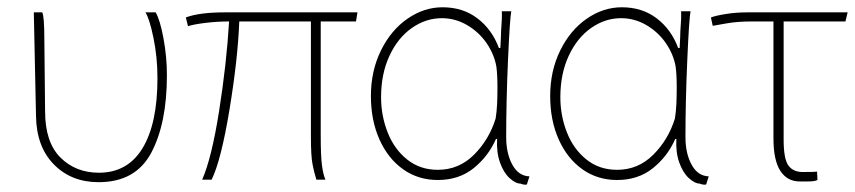

<svg xmlns="http://www.w3.org/2000/svg" viewBox="-20 -503 2351 528"><path d="M408 -469Q420 -449 429.5 -398Q439 -347 439 -296Q439 -164 396 -83Q353 -2 251 -2Q176 -2 128 -51Q80 -100 79 -185L73 -469H96Q102 -460 102 -390L104 -197Q104 -112 146 -70Q188 -28 252 -28Q331 -28 372 -95.5Q413 -163 413 -288Q413 -346 402 -399Q391 -452 380 -469Z M862 -131Q862 -73 865.5 -47.5Q869 -22 875 -9H850Q844 -28 839.5 -51Q835 -74 835 -127V-444H638Q634 -340 611 -201Q588 -62 562 -9H536Q562 -68 582.5 -197.5Q603 -327 610 -444Q577 -444 544.5 -440Q512 -436 497 -431L491 -455Q528 -469 598 -469H963L959 -444H862Z M1386 -472Q1382 -452 1377 -337.5Q1372 -223 1372 -126Q1372 -81 1389 -50Q1406 -19 1436 -18L1429 4L1426 5Q1422 5 1417.5 4Q1413 3 1412 2Q1398 2 1381.5 -13Q1365 -28 1355 -56Q1345 -84 1347 -121H1344Q1323 -73 1282.5 -40.5Q1242 -8 1184 -8Q1130 -8 1088.5 -37.5Q1047 -67 1023.5 -119.5Q1000 -172 1000 -239Q1000 -308 1027.5 -364Q1055 -420 1100.5 -451.5Q1146 -483 1197 -483Q1253 -483 1293 -452.5Q1333 -422 1352 -371H1356Q1358 -407 1358 -418Q1361 -454 1360 -472ZM1028 -235Q1028 -185 1046 -139Q1064 -93 1099.5 -64.5Q1135 -36 1184 -36Q1242 -36 1283.5 -77.5Q1325 -119 1343 -177Q1346 -196 1347 -216.5Q1348 -237 1348 -262Q1348 -298 1345 -320Q1339 -354 1318 -384.5Q1297 -415 1264.5 -434Q1232 -453 1195 -453Q1151 -453 1112.5 -426Q1074 -399 1051 -349.5Q1028 -300 1028 -236Z M1879 -472Q1875 -452 1870 -337.5Q1865 -223 1865 -126Q1865 -81 1882 -50Q1899 -19 1929 -18L1922 4L1919 5Q1915 5 1910.5 4Q1906 3 1905 2Q1891 2 1874.5 -13Q1858 -28 1848 -56Q1838 -84 1840 -121H1837Q1816 -73 1775.5 -40.5Q1735 -8 1677 -8Q1623 -8 1581.5 -37.5Q1540 -67 1516.5 -119.5Q1493 -172 1493 -239Q1493 -308 1520.5 -364Q1548 -420 1593.5 -451.5Q1639 -483 1690 -483Q1746 -483 1786 -452.5Q1826 -422 1845 -371H1849Q1851 -407 1851 -418Q1854 -454 1853 -472ZM1521 -235Q1521 -185 1539 -139Q1557 -93 1592.5 -64.5Q1628 -36 1677 -36Q1735 -36 1776.5 -77.5Q1818 -119 1836 -177Q1839 -196 1840 -216.5Q1841 -237 1841 -262Q1841 -298 1838 -320Q1832 -354 1811 -384.5Q1790 -415 1757.5 -434Q1725 -453 1688 -453Q1644 -453 1605.5 -426Q1567 -399 1544 -349.5Q1521 -300 1521 -236Z M2228 -8Q2221 -4 2201 -4Q2181 -4 2179 -4Q2145 -4 2126 -33Q2107 -62 2107 -123V-444H2048Q2007 -444 1977 -438.5Q1947 -433 1940 -432L1935 -455Q1948 -460 1976 -464.5Q2004 -469 2034 -469H2311L2305 -444H2135V-119Q2135 -66 2148 -48Q2161 -30 2187 -30Q2221 -30 2227 -31Z"/></svg>

Font: LINE Seed Sans KR Thin
Style: Regular
Weight: 250
Designer: LINE BX Design & Sandoll Inc & Dalton Maag Ltd
Foundry: Sandoll Inc.
Version: Version 1.000